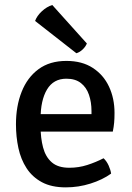

<svg xmlns="http://www.w3.org/2000/svg" viewBox="-20 -756 541 788"><path d="M106.5 -216V-287.5H355.5V-300.5Q355.5 -336.5 345.2 -366.8Q335 -397 312.2 -415Q289.5 -433 252.5 -433Q199.5 -433 173 -388.8Q146.5 -344.5 146.5 -268V-238Q146.5 -189.5 156.8 -150.8Q167 -112 192.5 -89.8Q218 -67.5 264.5 -67.5Q303 -67.5 338 -78.8Q373 -90 405 -106.5Q417.5 -95 425.8 -76.8Q434 -58.5 436 -43.5Q400.5 -18 351.2 -2.5Q302 13 250 13Q191.5 13 152 -8.2Q112.5 -29.5 89 -65.8Q65.5 -102 55.5 -148.5Q45.5 -195 45.5 -246Q45.5 -320.5 68.8 -379.2Q92 -438 138 -472Q184 -506 252.5 -506Q317 -506 361 -477.2Q405 -448.5 427.5 -400.2Q450 -352 450 -292.5Q450 -269.5 448.5 -252.8Q447 -236 443 -216ZM194.5 -735.5Q172 -728.5 151.8 -709.8Q131.5 -691 124 -670L293.5 -537.5Q307 -541.5 319 -552.8Q331 -564 336.5 -577.5Z"/></svg>

Font: Signika Negative
Style: Regular
Weight: 400
Designer: Anna Giedry
Foundry: Anna Giedry
Version: Version 2.001